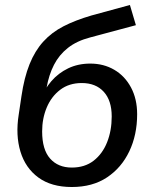

<svg xmlns="http://www.w3.org/2000/svg" viewBox="-20 -741 617 770"><path d="M268 9Q186 9 134 -29Q82 -67 62 -133Q42 -199 55 -281L66 -355Q77 -430 98.5 -483.5Q120 -537 153.5 -574Q187 -611 234.5 -635.5Q282 -660 347 -679L501 -721L525 -640L342 -591Q288 -577 252.5 -549Q217 -521 196.5 -481Q176 -441 167 -390L159 -343H143Q158 -383 186 -415.5Q214 -448 253.5 -467Q293 -486 342 -486Q396 -486 438.5 -461Q481 -436 505.5 -390Q530 -344 530 -283Q530 -200 498.5 -134Q467 -68 409 -29.5Q351 9 268 9ZM268 -69Q320 -69 355.5 -96.5Q391 -124 409.5 -170.5Q428 -217 428 -274Q428 -338 396 -373Q364 -408 308 -408Q257 -408 221.5 -381Q186 -354 167.5 -310Q149 -266 149 -214Q149 -141 181 -105Q213 -69 268 -69Z"/></svg>

Font: Nunito Sans 12pt SemiBold
Style: Italic
Weight: 600
Italic angle: -9°
Designer: Vernon Adams
Foundry: Vernon Adams
Version: Version 3.101;gftools[0.9.27]